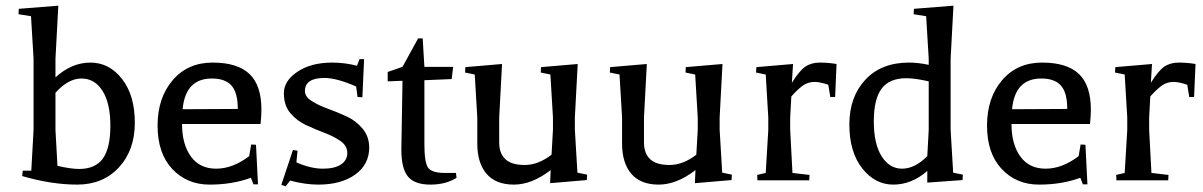

<svg xmlns="http://www.w3.org/2000/svg" viewBox="-20 -634 4228 675"><path d="M46 -603 185 -614 175 -427V-362Q232 -414 298 -414Q364 -414 409 -356.5Q454 -299 454 -202.5Q454 -106 398 -45.5Q342 15 251.5 15Q161 15 58 -15L60 -34H90L98 -177V-428L89 -577L45 -584ZM175 -308V-177L182 -51Q229 -40 258 -40Q315 -40 341.5 -76.5Q368 -113 368 -192Q368 -271 340.5 -314.5Q313 -358 266.5 -358Q220 -358 175 -308Z M899 -249Q899 -225 896 -198H620Q620 -127 651 -84Q682 -41 740 -41Q798 -41 856 -85L863 -126L880 -125L887 14H871L862 -9Q797 15 717 15Q637 15 585.5 -40Q534 -95 534 -192.5Q534 -290 587 -352Q640 -414 727.5 -414Q815 -414 857 -374Q899 -334 899 -249ZM622 -250 816 -251Q816 -308 794 -333Q772 -358 725 -358Q632 -358 622 -250Z M1000 1 984 21 969 16 1010 -107 1026 -104 1022 -63Q1073 -41 1115 -41Q1157 -41 1179 -56Q1201 -71 1201 -96Q1201 -121 1178 -137.5Q1155 -154 1122 -166.5Q1089 -179 1056.5 -194Q1024 -209 1001 -236Q978 -263 978 -306.5Q978 -350 1026 -382Q1074 -414 1148 -414Q1191 -414 1235 -403L1244 -426H1260L1254 -292L1237 -293L1232 -330Q1163 -360 1121 -360Q1052 -360 1052 -314Q1052 -294 1075.5 -279Q1099 -264 1132 -252Q1165 -240 1198 -225Q1231 -210 1254.5 -182Q1278 -154 1278 -115Q1278 -56 1229 -20.5Q1180 15 1099 15Q1054 15 1000 1Z M1391 -108 1395 -350 1343 -348V-381L1395 -399L1450 -499H1466L1472 -399H1573L1568 -356L1472 -352V-127Q1472 -63 1485 -44.5Q1498 -26 1544 -26H1583L1585 -9Q1548 15 1493 15Q1438 15 1414.5 -13Q1391 -41 1391 -108Z M1658 -221 1649 -372 1615 -379 1616 -398 1745 -409 1735 -221V-133Q1735 -95 1756.5 -74.5Q1778 -54 1825 -54Q1872 -54 1919 -90L1924 -178V-221L1915 -372L1881 -379L1882 -398L2011 -409L2001 -221V-178L2010 -27L2044 -20L2043 -1L1914 10L1916 -36Q1850 15 1786.5 15Q1723 15 1690.5 -23Q1658 -61 1658 -129Z M2167 -221 2158 -372 2124 -379 2125 -398 2254 -409 2244 -221V-133Q2244 -95 2265.5 -74.5Q2287 -54 2334 -54Q2381 -54 2428 -90L2433 -178V-221L2424 -372L2390 -379L2391 -398L2520 -409L2510 -221V-178L2519 -27L2553 -20L2552 -1L2423 10L2425 -36Q2359 15 2295.5 15Q2232 15 2199.5 -23Q2167 -61 2167 -129Z M2639 -398 2768 -409 2764 -343Q2790 -385 2811 -399.5Q2832 -414 2862 -414Q2892 -414 2921 -409L2916 -293H2899L2892 -336Q2863 -346 2843.5 -346Q2824 -346 2807 -336Q2790 -326 2762 -295L2758 -221V-177L2766 -26L2826 -19L2825 0H2643L2642 -19L2672 -26L2681 -177V-221L2672 -372L2638 -379Z M3240 8V-33Q3185 15 3120.5 15Q3056 15 3011 -42.5Q2966 -100 2966 -196.5Q2966 -293 3022 -353.5Q3078 -414 3176 -414Q3208 -414 3245 -406V-428L3236 -577L3192 -584L3193 -603L3332 -614L3322 -427V-178L3331 -27L3365 -20L3364 -1ZM3240 -85 3245 -177V-348Q3197 -359 3166 -359Q3107 -359 3079.5 -322.5Q3052 -286 3052 -207Q3052 -128 3079.5 -84.5Q3107 -41 3151.5 -41Q3196 -41 3240 -85Z M3815 -249Q3815 -225 3812 -198H3536Q3536 -127 3567 -84Q3598 -41 3656 -41Q3714 -41 3772 -85L3779 -126L3796 -125L3803 14H3787L3778 -9Q3713 15 3633 15Q3553 15 3501.5 -40Q3450 -95 3450 -192.5Q3450 -290 3503 -352Q3556 -414 3643.5 -414Q3731 -414 3773 -374Q3815 -334 3815 -249ZM3538 -250 3732 -251Q3732 -308 3710 -333Q3688 -358 3641 -358Q3548 -358 3538 -250Z M3901 -398 4030 -409 4026 -343Q4052 -385 4073 -399.5Q4094 -414 4124 -414Q4154 -414 4183 -409L4178 -293H4161L4154 -336Q4125 -346 4105.5 -346Q4086 -346 4069 -336Q4052 -326 4024 -295L4020 -221V-177L4028 -26L4088 -19L4087 0H3905L3904 -19L3934 -26L3943 -177V-221L3934 -372L3900 -379Z"/></svg>

Font: Balthazar
Style: Regular
Weight: 400
Designer: Dario Manuel Muhafara
Foundry: Dario Manuel Muhafara
Version: Version 1.000